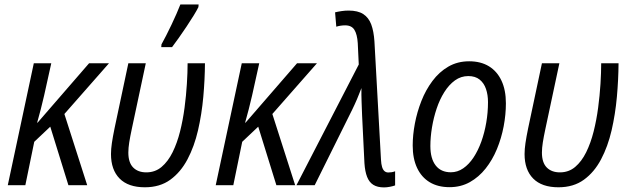

<svg xmlns="http://www.w3.org/2000/svg" viewBox="-20 -813 2769 843"><path d="M14.2 0 128.4 -535.2H205.1L173.8 -394Q167 -363.8 158.9 -332.8Q150.9 -301.8 143.1 -274.4H145L371.1 -535.2H458.5L262.7 -312.5L362.8 0H280.3L200.7 -256.8L130.4 -190.4L91.3 0Z M616.2 9.3Q543 9.3 505.1 -29.1Q467.3 -67.4 467.3 -136.7Q467.3 -158.2 471.2 -184.8Q475.1 -211.4 482.9 -249.5L543.5 -535.2H620.1L558.6 -246.6Q551.3 -212.4 547.4 -187.7Q543.5 -163.1 543.5 -143.1Q543.5 -99.1 564.7 -77.6Q585.9 -56.2 622.6 -56.2Q661.1 -56.2 689.5 -80.1Q717.8 -104 737.8 -144.5Q757.8 -185.1 770.5 -235.6Q783.2 -286.1 790.3 -340.1Q797.4 -394 800.5 -444.6Q803.7 -495.1 803.7 -535.2H879.9Q879.4 -463.4 872.6 -387.5Q865.7 -311.5 849.4 -240.7Q833 -169.9 803.2 -113.5Q773.4 -57.1 727.8 -23.9Q682.1 9.3 616.2 9.3ZM688 -606 689 -618.2Q698.2 -634.8 709.7 -657.2Q721.2 -679.7 732.9 -704.3Q744.6 -729 754.9 -752.4Q765.1 -775.9 772 -793.5H852.1L851.1 -781.7Q844.2 -767.6 830.3 -744.9Q816.4 -722.2 799.1 -696.3Q781.7 -670.4 764.9 -646.5Q748 -622.6 735.4 -606Z M927.2 0 1041.5 -535.2H1118.2L1086.9 -394Q1080.1 -363.8 1072 -332.8Q1064 -301.8 1056.2 -274.4H1058.1L1284.2 -535.2H1371.6L1175.8 -312.5L1275.9 0H1193.4L1113.8 -256.8L1043.5 -190.4L1004.4 0Z M1666 9.8Q1637.2 9.8 1619.1 -1.5Q1601.1 -12.7 1591.8 -36.4Q1582.5 -60.1 1580.1 -96.7L1569.8 -307.1Q1568.8 -335 1567.6 -365.5Q1566.4 -396 1566.9 -426.3Q1562 -413.6 1557.1 -401.4Q1552.2 -389.2 1547.4 -377.4Q1542.5 -365.7 1537.1 -354.2Q1531.7 -342.8 1526.4 -331.5L1361.8 0H1281.7L1555.2 -529.8L1550.8 -623.5Q1548.3 -662.1 1536.1 -681.9Q1523.9 -701.7 1495.6 -701.7Q1485.4 -701.7 1475.6 -700.2Q1465.8 -698.7 1456.5 -695.8L1451.2 -758.8Q1462.4 -761.7 1478.8 -764.2Q1495.1 -766.6 1510.3 -766.6Q1551.3 -766.6 1575 -751.2Q1598.6 -735.8 1609.9 -705.8Q1621.1 -675.8 1624 -631.3L1652.8 -111.3Q1653.8 -92.3 1657.5 -80.1Q1661.1 -67.9 1668 -61.8Q1674.8 -55.7 1685.1 -55.7Q1691.9 -55.7 1699.7 -56.9Q1707.5 -58.1 1714.8 -61V1Q1706.1 4.4 1692.1 7.1Q1678.2 9.8 1666 9.8Z M1953.6 8.8Q1902.8 8.8 1866.7 -12.9Q1830.6 -34.7 1811.3 -75.7Q1792 -116.7 1792 -174.3Q1792 -219.7 1801.5 -270.3Q1811 -320.8 1830.1 -369.4Q1849.1 -418 1878.7 -457.5Q1908.2 -497.1 1948.5 -520.5Q1988.8 -543.9 2040 -543.9Q2090.8 -543.9 2126.7 -522Q2162.6 -500 2181.9 -458.7Q2201.2 -417.5 2201.2 -359.4Q2201.2 -310.1 2191.4 -258.3Q2181.6 -206.5 2161.9 -158.7Q2142.1 -110.8 2112.3 -73.2Q2082.5 -35.6 2043 -13.4Q2003.4 8.8 1953.6 8.8ZM1959.5 -56.6Q1988.8 -56.6 2013.9 -74Q2039.1 -91.3 2059.1 -121.6Q2079.1 -151.9 2093.3 -191.2Q2107.4 -230.5 2115 -274.9Q2122.6 -319.3 2122.6 -364.7Q2122.6 -396.5 2113.8 -422.4Q2105 -448.2 2085.9 -463.6Q2066.9 -479 2036.1 -479Q2003.9 -479 1977.5 -460Q1951.2 -440.9 1930.9 -408.7Q1910.6 -376.5 1897.2 -336.4Q1883.8 -296.4 1876.7 -253.7Q1869.6 -210.9 1869.6 -171.9Q1869.6 -116.7 1892.8 -86.7Q1916 -56.6 1959.5 -56.6Z M2432.1 9.3Q2358.9 9.3 2321 -29.1Q2283.2 -67.4 2283.2 -136.7Q2283.2 -158.2 2287.1 -184.8Q2291 -211.4 2298.8 -249.5L2359.4 -535.2H2436L2374.5 -246.6Q2367.2 -212.4 2363.3 -187.7Q2359.4 -163.1 2359.4 -143.1Q2359.4 -99.1 2380.6 -77.6Q2401.9 -56.2 2438.5 -56.2Q2477.1 -56.2 2505.4 -80.1Q2533.7 -104 2553.7 -144.5Q2573.7 -185.1 2586.4 -235.6Q2599.1 -286.1 2606.2 -340.1Q2613.3 -394 2616.5 -444.6Q2619.6 -495.1 2619.6 -535.2H2695.8Q2695.3 -463.4 2688.5 -387.5Q2681.6 -311.5 2665.3 -240.7Q2648.9 -169.9 2619.1 -113.5Q2589.4 -57.1 2543.7 -23.9Q2498 9.3 2432.1 9.3Z"/></svg>

Font: Open Sans SemiCondensed
Style: Italic
Weight: 400
Width: 4
Italic angle: -12°
Designer: Monotype Design Team
Foundry: Monotype Imaging Inc.
Version: Version 3.000